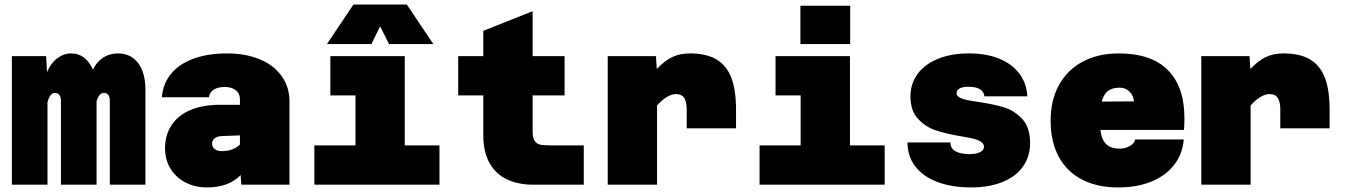

<svg xmlns="http://www.w3.org/2000/svg" viewBox="-20 -809 5890 841"><path d="M436 -402Q425 -402 417.5 -394Q410 -386 403 -367V0H247V-366Q247 -384 240 -393Q233 -402 222 -402Q210 -402 202 -392.5Q194 -383 188 -361V0H32V-563H182L186 -493Q202 -532 230.5 -553.5Q259 -575 292 -575Q324 -575 348 -556.5Q372 -538 387 -504Q403 -538 431.5 -556.5Q460 -575 497 -575Q552 -575 584.5 -533.5Q617 -492 617 -414V0H461V-366Q461 -384 454.5 -393Q448 -402 436 -402Z M1034 -42Q982 12 886 12Q835 12 793 -9.5Q751 -31 727 -70Q703 -109 703 -159Q703 -218 731.5 -261Q760 -304 814 -327Q868 -350 943 -350H1031V-374Q1031 -399 1013 -413.5Q995 -428 965 -428Q934 -428 916 -416.5Q898 -405 895 -383H689Q694 -443 729.5 -486Q765 -529 827.5 -552Q890 -575 975 -575Q1055 -575 1117 -549.5Q1179 -524 1213.5 -476Q1248 -428 1248 -364V0H1037ZM951 -147Q1002 -147 1031 -176V-216L951 -213Q931 -212 920 -203Q909 -194 909 -180Q909 -165 920.5 -156Q932 -147 951 -147Z M1357 -172H1537V-391H1427V-563H1753V-172H1905V0H1357ZM1528 -789H1762L1878 -616H1684L1645 -694L1607 -616H1412Z M2097 -215V-391H1987V-563H2097V-674L2313 -760V-563H2453V-391H2313V-233Q2313 -203 2323 -190Q2333 -177 2350.5 -174.5Q2368 -172 2405 -172H2537V0H2316Q2250 0 2201 -23Q2152 -46 2124.5 -94.5Q2097 -143 2097 -215Z M2940 -397Q2923 -397 2901.5 -384.5Q2880 -372 2858 -347V0H2642V-563H2853L2857 -507Q2889 -541 2922.5 -558Q2956 -575 3003 -575Q3074 -575 3118.5 -548.5Q3163 -522 3183.5 -468Q3204 -414 3204 -328V-247H2988V-328Q2988 -363 2977 -380Q2966 -397 2940 -397Z M3307 -172H3487V-391H3377V-563H3703V-172H3855V0H3307ZM3486 -784H3704V-616H3486Z M3955 -185H4143Q4143 -159 4165 -146.5Q4187 -134 4227 -134Q4255 -134 4272.5 -142.5Q4290 -151 4290 -166Q4290 -179 4277.5 -187.5Q4265 -196 4245.5 -201Q4226 -206 4190 -212Q4124 -223 4079 -238Q4034 -253 4001 -288.5Q3968 -324 3968 -387Q3968 -443 3999.5 -485.5Q4031 -528 4089 -551.5Q4147 -575 4225 -575Q4301 -575 4357 -552Q4413 -529 4445 -486.5Q4477 -444 4480 -387H4292Q4287 -429 4222 -429Q4197 -429 4183.5 -421.5Q4170 -414 4170 -401Q4170 -390 4181.5 -383Q4193 -376 4210.5 -372Q4228 -368 4262 -363Q4331 -353 4377 -339Q4423 -325 4457.5 -288Q4492 -251 4492 -183Q4492 -123 4460.5 -79Q4429 -35 4370.5 -11.5Q4312 12 4233 12Q4150 12 4087 -11.5Q4024 -35 3989.5 -79.5Q3955 -124 3955 -185Z M4582 -281Q4582 -370 4618.5 -436.5Q4655 -503 4722.5 -539Q4790 -575 4881 -575Q5023 -575 5095.5 -502Q5168 -429 5168 -292Q5168 -258 5166 -240H4800Q4805 -198 4825 -178Q4845 -158 4886 -158Q4909 -158 4929 -169.5Q4949 -181 4952 -198H5165Q5160 -135 5123.5 -87.5Q5087 -40 5024 -14Q4961 12 4878 12Q4785 12 4718.5 -23Q4652 -58 4617 -123.5Q4582 -189 4582 -281ZM4947 -365Q4945 -390 4928 -407.5Q4911 -425 4885 -425Q4852 -425 4833 -410.5Q4814 -396 4806 -364Z M5540 -397Q5523 -397 5501.5 -384.5Q5480 -372 5458 -347V0H5242V-563H5453L5457 -507Q5489 -541 5522.5 -558Q5556 -575 5603 -575Q5674 -575 5718.5 -548.5Q5763 -522 5783.5 -468Q5804 -414 5804 -328V-247H5588V-328Q5588 -363 5577 -380Q5566 -397 5540 -397Z"/></svg>

Font: Azeret Mono Black
Style: Regular
Weight: 900
Designer: Martin Vácha
Foundry: Displaay
Version: Version 1.000; Glyphs 3.0.3, build 3074